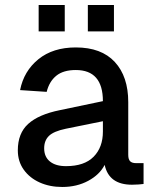

<svg xmlns="http://www.w3.org/2000/svg" viewBox="-20 -733 640 765"><path d="M228 12Q178 12 138 -6Q98 -24 74.5 -57Q51 -90 51 -134Q51 -202 92.5 -239.5Q134 -277 218 -294L390 -330Q390 -454 282 -454Q232 -454 204 -431Q176 -408 166 -367L60 -374Q75 -450 133 -497Q191 -544 282 -544Q384 -544 437.5 -486Q491 -428 491 -326V-116Q491 -98 498.5 -90.5Q506 -83 522 -83H552V0Q546 1 532.5 2Q519 3 506 3Q414 3 397 -76Q377 -37 331.5 -12.5Q286 12 228 12ZM243 -71Q316 -71 353 -108.5Q390 -146 390 -209V-250L242 -220Q194 -210 175 -191.5Q156 -173 156 -142Q156 -108 179 -89.5Q202 -71 243 -71ZM134 -608V-713H238V-608ZM330 -608V-713H434V-608Z"/></svg>

Font: Geist Mono Medium
Style: Regular
Weight: 500
Monospace: yes
Designer: Basement.studio, Andrés Briganti, Mateo Zaragoza
Foundry: Basement.studio, Vercel, Andrés Briganti, Guido Ferreyra, Mateo Zaragoza
Version: Version 1.500; ttfautohint (v1.8.4.7-5d5b)